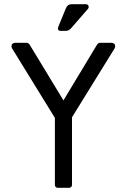

<svg xmlns="http://www.w3.org/2000/svg" viewBox="-20 -900 607 920"><path d="M243 -14V-335L38 -668Q35 -674 35 -678Q35 -686 40 -690.5Q45 -695 53 -695H107Q116 -695 122 -686L284 -419L445 -686Q451 -695 460 -695H514Q522 -695 527 -690.5Q532 -686 532 -678Q532 -674 529 -668L325 -338V-14Q325 -8 321 -4Q317 0 311 0H257Q251 0 247 -4Q243 -8 243 -14ZM259 -771 296 -861Q304 -880 324 -880H391Q397 -880 401 -876.5Q405 -873 405 -867Q405 -861 401 -857L320 -764Q310 -752 294 -752H270Q262 -752 259 -757.5Q256 -763 259 -771Z"/></svg>

Font: Miriam Libre
Style: Regular
Weight: 400
Designer: Michal Sahar
Foundry: Hagilda
Version: Version 1.001